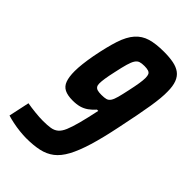

<svg xmlns="http://www.w3.org/2000/svg" viewBox="-224 -770 852 852"><g transform="rotate(45 202.5 -344.0)"><path d="M115 8Q97 8 74 5.5Q51 3 29.5 -1.5Q8 -6 -8 -11L13 -109Q35 -105 63.5 -102Q92 -99 113 -99Q141 -99 160 -102Q179 -105 192 -116Q205 -127 214.5 -149.5Q224 -172 234 -209.5Q244 -247 256 -304H248Q234 -288 218.5 -277Q203 -266 185 -261Q167 -256 143 -256Q111 -256 92 -265.5Q73 -275 65 -297Q57 -319 57 -355Q57 -375 60 -401.5Q63 -428 69 -461Q83 -533 98 -578.5Q113 -624 136 -650Q159 -676 192.5 -686Q226 -696 277 -696Q311 -696 336.5 -691Q362 -686 379 -673.5Q396 -661 404.5 -638.5Q413 -616 413 -582Q414 -546 404 -484Q394 -422 372 -318Q355 -235 337.5 -177.5Q320 -120 300 -83Q280 -46 254.5 -26.5Q229 -7 195 0.5Q161 8 115 8ZM216 -364Q234 -364 244.5 -367Q255 -370 262 -380.5Q269 -391 274.5 -411.5Q280 -432 287 -465Q294 -497 297.5 -519Q301 -541 301 -555Q301 -569 297.5 -576.5Q294 -584 284.5 -587Q275 -590 260 -590Q243 -590 232.5 -586.5Q222 -583 214.5 -571.5Q207 -560 200.5 -537.5Q194 -515 186 -477Q179 -446 176 -426Q173 -406 173 -394Q173 -382 177.5 -375.5Q182 -369 191 -366.5Q200 -364 216 -364Z"/></g></svg>

Font: Saira Condensed SemiBold
Style: Italic
Weight: 600
Width: 3
Italic angle: -12°
Designer: Hector Gatti with collaboration of the Omnibus-Type team
Foundry: Omnibus-Type
Version: Version 1.101